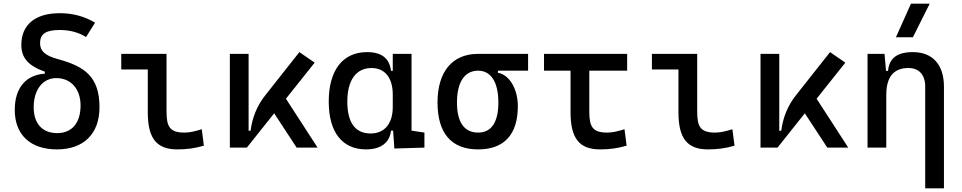

<svg xmlns="http://www.w3.org/2000/svg" viewBox="-20 -815 5313 1060"><path d="M294.4 9.8C441.9 9.8 529.3 -76.2 529.3 -222.7C529.3 -391.6 447.3 -448.2 300.8 -488.3C227.1 -508.3 201.2 -534.2 201.2 -576.7C201.2 -627.9 233.4 -649.4 309.6 -649.4C365.7 -649.4 414.1 -636.2 455.1 -610.4L504.9 -689.9C445.8 -725.1 381.3 -742.2 309.6 -742.2C174.8 -742.2 97.7 -678.7 97.7 -566.9C97.7 -495.6 136.7 -451.2 227.5 -419.4V-408.2C121.6 -401.4 61.5 -328.6 61.5 -208C61.5 -70.8 147.9 9.8 294.4 9.8ZM295.4 -80.1C213.9 -80.1 166 -132.8 166 -222.7C166 -319.8 215.8 -383.8 291 -383.8C371.6 -383.8 424.8 -323.7 424.8 -232.4C424.8 -136.2 377 -80.1 295.4 -80.1Z M959 9.8C1011.7 9.8 1055.2 3.9 1105.5 -10.7L1093.8 -101.6C1054.2 -88.9 1024.9 -83 998 -83C915 -83 899.4 -118.2 899.4 -200.2V-517.6H649.4V-431.6H795.9V-195.3C795.9 -51.8 843.8 9.8 959 9.8Z M1249 0H1342.8L1493.7 -189.5L1617.7 0H1733.4L1558.6 -270L1717.3 -469.2L1632.8 -527.3L1444.3 -288.6C1397.9 -230 1373 -165 1363.3 -93.3H1352.5V-517.6H1249Z M2001 9.8C2079.1 9.8 2131.3 -24.9 2138.7 -93.8H2150.4L2157.2 4.9L2323.2 0V-83L2252 -93.8V-517.6H2148.4V-423.8H2138.7C2130.4 -493.2 2086.9 -527.3 2006.8 -527.3C1872.1 -527.3 1794.9 -427.7 1794.9 -253.9C1794.9 -84 1870.1 9.8 2001 9.8ZM2148.4 -224.6C2148.4 -132.3 2103 -78.1 2026.4 -78.1C1941.4 -78.1 1897.5 -137.7 1897.5 -253.9C1897.5 -372.1 1945.8 -439.5 2031.2 -439.5C2105 -439.5 2148.4 -385.3 2148.4 -293Z M2619.6 9.8C2763.7 9.8 2838.9 -72.3 2838.9 -229.5C2838.9 -323.7 2792 -402.8 2729 -413.1V-424.8H2895.5V-517.6H2619.6C2477.5 -517.6 2395.5 -419.9 2395.5 -249C2395.5 -79.1 2472.2 9.8 2619.6 9.8ZM2619.6 -83C2543 -83 2502.9 -140.1 2502.9 -249C2502.9 -361.3 2544.9 -424.8 2619.6 -424.8C2690.9 -424.8 2731.4 -361.3 2731.4 -249C2731.4 -140.1 2692.9 -83 2619.6 -83Z M3293 9.8C3345.7 9.8 3389.2 3.9 3439.5 -10.7L3427.7 -101.6C3388.2 -88.9 3358.9 -83 3332 -83C3249 -83 3233.4 -118.2 3233.4 -200.2V-424.8H3442.4V-517.6H2983.4V-424.8H3129.9V-195.3C3129.9 -51.8 3177.7 9.8 3293 9.8Z M3888.7 9.8C3941.4 9.8 3984.9 3.9 4035.2 -10.7L4023.4 -101.6C3983.9 -88.9 3954.6 -83 3927.7 -83C3844.7 -83 3829.1 -118.2 3829.1 -200.2V-517.6H3579.1V-431.6H3725.6V-195.3C3725.6 -51.8 3773.4 9.8 3888.7 9.8Z M4178.7 0H4272.5L4423.3 -189.5L4547.4 0H4663.1L4488.3 -270L4647 -469.2L4562.5 -527.3L4374 -288.6C4327.6 -230 4302.7 -165 4293 -93.3H4282.2V-517.6H4178.7Z M5087.9 224.6H5191.4V-336.9C5191.4 -458 5128.9 -527.3 5019.5 -527.3C4932.6 -527.3 4888.7 -493.2 4882.8 -423.8H4871.6L4863.3 -517.6H4769.5V0H4873V-291C4873 -390.6 4914.1 -439.5 4995.1 -439.5C5053.7 -439.5 5087.9 -402.3 5087.9 -336.9ZM4926.3 -609.4H5020L5112.8 -794.9H5009.3Z"/></svg>

Font: CaskaydiaCove Nerd Font
Style: Regular
Weight: 400
Designer: Aaron Bell
Foundry: Saja Typeworks
Version: Version 2111.1;Nerd Fonts 2.3.3